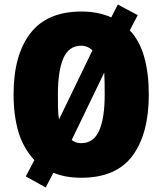

<svg xmlns="http://www.w3.org/2000/svg" viewBox="-20 -776 719 849"><path d="M236 -358Q236 -462 260 -518Q284 -574 340 -574Q366 -574 389 -554L241 -248Q237 -271 236.5 -298.5Q236 -326 236 -358ZM443 -358Q443 -254 418.5 -198.5Q394 -143 339 -143Q314 -143 297 -157L441 -455Q442 -435 442.5 -410.5Q443 -386 443 -358ZM638 -358Q638 -451 618 -523Q598 -595 554 -642L589 -709L501 -756L472 -699Q415 -725 340 -725Q188 -725 114 -628.5Q40 -532 40 -359Q40 -267 61 -194.5Q82 -122 132 -68L94 4L182 53L216 -12Q269 10 339 10Q494 10 566 -87.5Q638 -185 638 -358Z"/></svg>

Font: Noto Sans Display SemiCondensed Black
Style: Regular
Weight: 900
Width: 4
Designer: Monotype Design Team
Foundry: Monotype Imaging Inc.
Version: Version 1.900